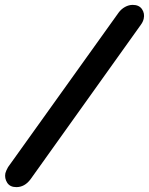

<svg xmlns="http://www.w3.org/2000/svg" viewBox="-20 -758 610 787"><path d="M105 -23Q81 9 47 9Q21 9 9.5 -9Q-2 -27 2 -48Q5 -59 13 -73L466 -706Q477 -721 492.5 -729.5Q508 -738 524 -738Q550 -738 562 -720.5Q574 -703 569 -681Q566 -668 557 -656Z"/></svg>

Font: VDS
Style: Bold Italic
Weight: 700
Designer: artmaker
Foundry: artmaker
Version: Version 1.000 2009 initial release